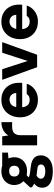

<svg xmlns="http://www.w3.org/2000/svg" viewBox="1000 -1570 801 2842"><g transform="rotate(-90 1401.0 -148.5)"><path d="M289 232Q214 232 159 214.5Q104 197 74 162Q44 127 44 74Q44 34 64.5 1Q85 -32 123 -57.5Q161 -83 215 -101L268 -25Q221 -12 199 9Q177 30 177 58Q177 79 191.5 93Q206 107 230.5 114Q255 121 286 121Q317 121 340 114Q363 107 375.5 93Q388 79 388 59Q388 33 370.5 18.5Q353 4 298 0Q248 -4 207.5 -12Q167 -20 136.5 -30.5Q106 -41 84 -54.5Q62 -68 49 -81V-104L159 -223L266 -191L129 -58L175 -135Q186 -129 197 -123.5Q208 -118 224 -113.5Q240 -109 266 -105Q292 -101 332 -97Q398 -91 440 -73Q482 -55 502.5 -23Q523 9 523 56Q523 102 498.5 142Q474 182 422 207Q370 232 289 232ZM290 -149Q226 -149 180 -174.5Q134 -200 109 -243Q84 -286 84 -339Q84 -393 109 -435.5Q134 -478 180 -503.5Q226 -529 290 -529Q355 -529 401 -503.5Q447 -478 471 -435.5Q495 -393 495 -339Q495 -286 471 -243Q447 -200 401 -174.5Q355 -149 290 -149ZM290 -262Q326 -262 347.5 -281.5Q369 -301 369 -338Q369 -377 347.5 -395.5Q326 -414 290 -414Q255 -414 232.5 -395.5Q210 -377 210 -338Q210 -301 232 -281.5Q254 -262 290 -262ZM377 -415 356 -517H564V-432Z M671 0V-517H804L818 -426Q838 -460 867 -482.5Q896 -505 933.5 -517Q971 -529 1015 -529V-370H948Q921 -370 897.5 -364Q874 -358 857 -344Q840 -330 830.5 -305.5Q821 -281 821 -244V0Z M1346 12Q1269 12 1210 -21.5Q1151 -55 1118.5 -114.5Q1086 -174 1086 -252Q1086 -333 1118.5 -395.5Q1151 -458 1209 -493.5Q1267 -529 1345 -529Q1423 -529 1479 -495.5Q1535 -462 1566 -403.5Q1597 -345 1597 -269Q1597 -259 1597 -247Q1597 -235 1595 -221H1192V-309H1446Q1444 -355 1416 -382Q1388 -409 1346 -409Q1315 -409 1289 -393Q1263 -377 1248.5 -345.5Q1234 -314 1234 -266V-236Q1234 -199 1246.5 -170.5Q1259 -142 1284 -126Q1309 -110 1344 -110Q1379 -110 1398.5 -122Q1418 -134 1430 -154H1583Q1569 -107 1535.5 -69.5Q1502 -32 1453.5 -10Q1405 12 1346 12Z M1828 0 1641 -517H1798L1920 -141L2042 -517H2199L2012 0Z M2503 12Q2426 12 2367 -21.5Q2308 -55 2275.5 -114.5Q2243 -174 2243 -252Q2243 -333 2275.5 -395.5Q2308 -458 2366 -493.5Q2424 -529 2502 -529Q2580 -529 2636 -495.5Q2692 -462 2723 -403.5Q2754 -345 2754 -269Q2754 -259 2754 -247Q2754 -235 2752 -221H2349V-309H2603Q2601 -355 2573 -382Q2545 -409 2503 -409Q2472 -409 2446 -393Q2420 -377 2405.5 -345.5Q2391 -314 2391 -266V-236Q2391 -199 2403.5 -170.5Q2416 -142 2441 -126Q2466 -110 2501 -110Q2536 -110 2555.5 -122Q2575 -134 2587 -154H2740Q2726 -107 2692.5 -69.5Q2659 -32 2610.5 -10Q2562 12 2503 12Z"/></g></svg>

Font: DM Sans 11pt Black
Style: Regular
Weight: 900
Version: Version 4.004;gftools[0.9.30]